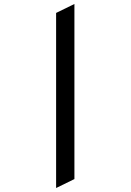

<svg xmlns="http://www.w3.org/2000/svg" viewBox="-20 -742 656 965"><path d="M262 203V-677L354 -722V158Z"/></svg>

Font: Overpass Mono Light Medium
Style: Regular
Weight: 500
Monospace: yes
Version: Version 4.000